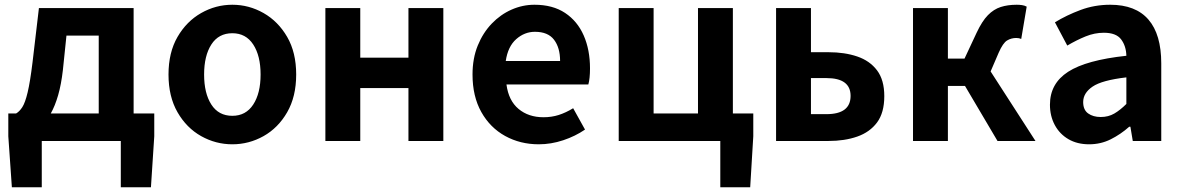

<svg xmlns="http://www.w3.org/2000/svg" viewBox="-20 -594 4984 809"><path d="M156 0V195H30L15 -20V-116H48Q62 -124 74 -142.5Q86 -161 96.5 -205Q107 -249 117 -331L144 -560H543V-116H630V-20L616 195H489V0ZM194 -116H396V-444H260L245 -299Q238 -238 225 -193Q212 -148 194 -116Z M959 14Q889 14 827.5 -20.5Q766 -55 728 -121Q690 -187 690 -280Q690 -373 728 -438.5Q766 -504 827.5 -539Q889 -574 959 -574Q1029 -574 1090.5 -539Q1152 -504 1190 -438.5Q1228 -373 1228 -280Q1228 -187 1190 -121Q1152 -55 1090.5 -20.5Q1029 14 959 14ZM959 -106Q1016 -106 1047 -153.5Q1078 -201 1078 -280Q1078 -359 1047 -406.5Q1016 -454 959 -454Q901 -454 870.5 -406.5Q840 -359 840 -280Q840 -201 870.5 -153.5Q901 -106 959 -106Z M1351 0V-560H1498V-351H1701V-560H1848V0H1701V-223H1498V0Z M2250 14Q2172 14 2108.5 -21Q2045 -56 2008 -122Q1971 -188 1971 -280Q1971 -348 1993 -402Q2015 -456 2052 -494.5Q2089 -533 2135.5 -553.5Q2182 -574 2232 -574Q2309 -574 2361 -539.5Q2413 -505 2439.5 -444.5Q2466 -384 2466 -306Q2466 -263 2459 -238H2114Q2123 -170 2165 -135Q2207 -100 2270 -100Q2304 -100 2334 -109.5Q2364 -119 2395 -138L2445 -48Q2404 -20 2353 -3Q2302 14 2250 14ZM2111 -337H2340Q2340 -393 2314.5 -426.5Q2289 -460 2234 -460Q2190 -460 2155 -429Q2120 -398 2111 -337Z M3015 195V0H2587V-560H2734V-116H2921V-560H3068V-116H3154V-20L3141 195Z M3250 0V-560H3397V-374H3471Q3539 -374 3592 -356Q3645 -338 3675.5 -297.5Q3706 -257 3706 -189Q3706 -119 3675.5 -78Q3645 -37 3592 -18.5Q3539 0 3471 0ZM3397 -113H3462Q3564 -113 3564 -190Q3564 -265 3462 -265H3397Z M3827 0V-560H3974V-347H4044L4095 -456Q4118 -505 4142.5 -530Q4167 -555 4196.5 -564.5Q4226 -574 4264 -574Q4275 -574 4286 -572.5Q4297 -571 4306 -566L4283 -430Q4278 -432 4273 -433Q4268 -434 4262 -434Q4241 -434 4223.5 -423.5Q4206 -413 4188 -372L4154 -293L4343 0H4183L4046 -232H3974V0Z M4569 14Q4519 14 4482 -7.5Q4445 -29 4424.5 -67Q4404 -105 4404 -153Q4404 -242 4480.5 -291.5Q4557 -341 4726 -359Q4725 -400 4704 -428Q4683 -456 4631 -456Q4592 -456 4554 -440.5Q4516 -425 4477 -402L4425 -500Q4474 -530 4533 -552Q4592 -574 4658 -574Q4765 -574 4819 -511.5Q4873 -449 4873 -327V0H4753L4743 -60H4738Q4702 -28 4660 -7Q4618 14 4569 14ZM4618 -101Q4650 -101 4675 -115.5Q4700 -130 4726 -156V-268Q4623 -256 4583.5 -229Q4544 -202 4544 -164Q4544 -131 4565 -116Q4586 -101 4618 -101Z"/></svg>

Font: Source Han Sans TC
Style: Bold
Weight: 700
Designer: Ryoko NISHIZUKA Ë•øÂ°öÊ∂ºÂ≠ê (kana, bopomofo & ideographs); Paul D. Hunt (Latin, Greek & Cyrillic); Sandoll Communicatio
Foundry: Adobe
Version: Version 2.004;hotconv 1.0.118;makeotfexe 2.5.65603